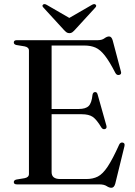

<svg xmlns="http://www.w3.org/2000/svg" viewBox="-20 -895 653 932"><path d="M47 -689Q47 -700 62 -700H455Q475 -700 487 -709Q499 -718 509.5 -718Q521.5 -718 527 -699L567 -548Q571 -534.5 559.5 -531.5Q547 -528 540 -541Q511.5 -596.5 489 -625.2Q466.5 -654 443.5 -664Q420.5 -674 390 -674H230.5V-366H362Q396 -366 410.5 -380.5Q425 -395 429 -434.5Q431 -447 440.5 -448Q450.5 -449.5 454 -436L496.5 -285Q500 -271.5 489.5 -268.5Q479.5 -265.5 472.5 -275.5Q449 -315 430 -327.8Q411 -340.5 377 -340.5H230.5V-59.5Q230.5 -26 272 -26H400Q431 -26 454.8 -38Q478.5 -50 502.5 -86Q526.5 -122 558.5 -193Q564 -204.5 575 -203Q588 -201 584 -185L539.5 -3.5Q534 16.5 520.5 16.5Q510 16.5 497.5 8.2Q485 0 462 0H62Q47 0 47 -11Q47 -20.5 59.5 -23.5L99 -30Q120.5 -34 120.5 -50.5V-649.5Q120.5 -666 99 -670L59.5 -676.5Q47 -679.5 47 -689ZM343.5 -750Q336.5 -742.5 330.8 -738.2Q325 -734 317 -734Q308.5 -734 302.8 -738.2Q297 -742.5 290 -750L191 -858Q182 -867 189.5 -873Q196 -878 207.5 -871L316.5 -808L425.5 -871Q437.5 -878 443.5 -873Q451 -867 442.5 -858Z"/></svg>

Font: Fraunces 72pt S000
Style: Regular
Weight: 400
Version: Version 1.000; ttfautohint (v1.8.3)